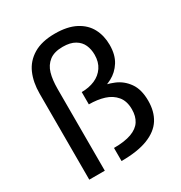

<svg xmlns="http://www.w3.org/2000/svg" viewBox="-180 -907 980 1038"><g transform="rotate(-30 310.0 -388.5)"><path d="M355.7 -381 355.5 -411.5Q415.2 -403.5 461.1 -384.5Q507 -365.5 536.9 -323.2Q566.8 -281 566.8 -210.3Q566.8 -143.7 537.4 -97Q508 -50.3 444.1 -25.2Q380.2 0 278.7 0V-81.7Q346 -81.7 387.8 -97Q429.5 -112.3 448.3 -141.7Q467.2 -171 467.2 -214.5Q467.2 -266 441.4 -296.8Q415.7 -327.5 373.8 -340.6Q331.8 -353.7 278.7 -353.7V-430.5Q324.2 -430.5 360.8 -446.2Q397.3 -462 418.8 -493.7Q440.2 -525.3 440.2 -570.8Q440.2 -604.7 427.9 -632.2Q415.7 -659.7 387 -676.8Q358.3 -694 311.3 -694Q257.8 -694 227.5 -670.3Q197.2 -646.7 185.7 -606.8Q174.2 -566.8 174.2 -509.8V0H77.3V-536.5Q77.3 -607.2 100.7 -660.8Q124 -714.3 176 -745.7Q228 -777 310.8 -777Q387.8 -777 438.6 -750.6Q489.3 -724.2 513.3 -678.8Q537.3 -633.5 537.3 -576Q537.3 -514.3 511.5 -473.5Q485.7 -432.7 445.1 -411.2Q404.5 -389.7 355.7 -381Z"/></g></svg>

Font: Monaspace Neon Var
Style: Regular
Weight: 400
Designer: Riley Cran and the Lettermatic Team
Version: Version 1.000 (Monaspace Neon Var)